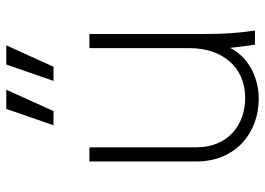

<svg xmlns="http://www.w3.org/2000/svg" viewBox="-136 -694 842 610"><g transform="rotate(-90 285.0 -389.0)"><path d="M275 12C349 12 410 -24 438 -79C440 -58 443 -34 448 0H493C485 -53 482 -96 482 -164V-526H437V-206C437 -109 381 -31 279 -31C194 -31 122 -85 122 -186V-526H77V-186C77 -59 171 12 275 12ZM192 -640H237L305 -790H244ZM333 -640H378L446 -790H385Z"/></g></svg>

Font: Mluvka ExtraLight
Style: Regular
Weight: 200
Designer: Modified by Jiří Krblich, Original typeface by Gumpita Rahayu
Foundry: Gumpita Rahayu & Jiří Krblich
Version: Version 2.000;Glyphs 3.1.1 (3134)